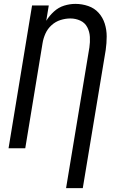

<svg xmlns="http://www.w3.org/2000/svg" viewBox="-20 -763 616 988"><path d="M320 205H406L524 -506Q529 -541 529 -575.5Q529 -610 519 -641.5Q509 -673 487.5 -697Q466 -721 434 -732Q402 -743 368 -743Q339 -743 310 -734Q281 -725 257.5 -703.5Q234 -682 218 -656L231 -735H145L24 0H110L199 -541Q203 -566 214 -590.5Q225 -615 245.5 -633.5Q266 -652 291.5 -660Q317 -668 342 -668Q369 -668 393 -657Q417 -646 429 -623Q441 -600 442.5 -573Q444 -546 440 -519Z"/></svg>

Font: Iosevka Sparkle Oblique
Style: Regular
Weight: 400
Italic angle: -9°
Designer: Belleve Invis
Foundry: Belleve Invis
Version: Version 4.5.0; ttfautohint (v1.8.3)